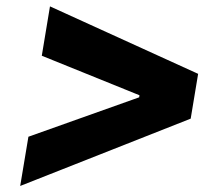

<svg xmlns="http://www.w3.org/2000/svg" viewBox="-20 -602 715 617"><path d="M592.8 -220.7 44.9 -4.4 71.3 -162.6 432.1 -291 426.3 -283.2 429.2 -302.2 433.1 -293.9 114.3 -422.9 140.6 -581.5 616.7 -364.7Z"/></svg>

Font: Inter 24pt ExtraBold
Style: Italic
Weight: 800
Italic angle: -9.3988°
Designer: Rasmus Andersson
Foundry: rsms
Version: Version 4.001;git-66647c0bb